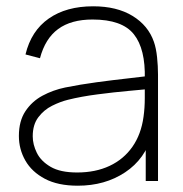

<svg xmlns="http://www.w3.org/2000/svg" viewBox="-20 -575 582 610"><path d="M227 15Q164 15 122.5 -7Q81 -29 60.5 -65Q40 -101 40 -143Q40 -190.5 60.8 -221.8Q81.5 -253 115 -271Q148.5 -289 187 -297Q234 -306.5 287.8 -313.8Q341.5 -321 387 -326Q432.5 -331 455 -334L440 -324Q442.5 -419.5 405.2 -466.2Q368 -513 274 -513Q206 -513 164.8 -482.8Q123.5 -452.5 107 -390L61 -402Q79 -477 134.8 -516Q190.5 -555 276 -555Q351 -555 401 -524.5Q451 -494 469 -442Q476 -422 479 -393.5Q482 -365 482 -338V0H443V-148L463 -147Q441.5 -70 377.5 -27.5Q313.5 15 227 15ZM225 -27Q283.5 -27 328.2 -48Q373 -69 400.8 -108.8Q428.5 -148.5 436 -204Q440 -232 440 -264Q440 -296 440 -310L462 -293Q435.5 -290.5 388.8 -286.2Q342 -282 290 -275.2Q238 -268.5 196 -258Q171.5 -252 145.5 -239Q119.5 -226 101.8 -202.5Q84 -179 84 -142Q84 -116 97 -89.5Q110 -63 140.8 -45Q171.5 -27 225 -27Z"/></svg>

Font: Manrope ExtraLight ExtraLight
Style: Regular
Weight: 250
Version: Version 4.501